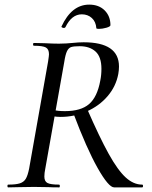

<svg xmlns="http://www.w3.org/2000/svg" viewBox="-20 -811 660 831"><path d="M16 -12Q49 -12 66 -17.5Q83 -23 91.5 -37Q100 -51 106 -81L188 -544Q192 -570 192 -576Q192 -598 178.5 -605.5Q165 -613 127 -613Q123 -613 123 -619Q123 -625 127 -625L173 -624Q211 -622 235 -622Q252 -622 266.5 -623Q281 -624 292 -625Q321 -628 342 -628Q495 -628 495 -523Q495 -508 492 -491Q482 -437 445.5 -394.5Q409 -352 355 -328.5Q301 -305 242 -305Q226 -305 208 -308L212 -335Q230 -330 261 -330Q330 -330 365.5 -360.5Q401 -391 414 -462Q419 -486 419 -513Q419 -565 393.5 -588Q368 -611 325 -611Q300 -611 288.5 -607.5Q277 -604 270 -589.5Q263 -575 258 -542L176 -81Q172 -62 172 -47Q172 -26 185.5 -19Q199 -12 235 -12Q239 -12 239 -6Q239 0 236 0Q206 0 190 -1L127 -2L63 -1Q46 0 16 0Q12 0 12 -6Q12 -12 16 -12ZM297 -322 356 -342Q411 -216 450.5 -145Q490 -74 524 -43Q558 -12 595 -12Q599 -12 599 -6Q599 0 595 0H474Q450 0 402.5 -84Q355 -168 297 -322ZM334 -749Q290 -749 263 -693Q260 -690 257 -690Q253 -690 249 -692Q245 -694 246 -696Q290 -791 366 -791Q408 -791 433 -766Q458 -741 458 -702Q458 -696 440.5 -691Q423 -686 408 -686Q397 -686 397 -689Q395 -717 377.5 -733Q360 -749 334 -749Z"/></svg>

Font: Cormorant Garamond Medium
Style: Italic
Weight: 500
Italic angle: -10°
Designer: Christian Thalmann (Catharsis Fonts)
Foundry: Catharsis Fonts
Version: Version 4.000